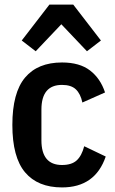

<svg xmlns="http://www.w3.org/2000/svg" viewBox="-20 -807 504 839"><path d="M251 12Q145 12 89.5 -54Q34 -120 34 -261Q34 -402 89.5 -468Q145 -534 251 -534Q328 -534 373.5 -499Q419 -464 439 -403L340 -359Q332 -397 311.5 -416.5Q291 -436 251 -436Q161 -436 161 -328V-194Q161 -86 251 -86Q293 -86 315 -106Q337 -126 348 -168L442 -123Q396 12 251 12ZM300 -787 421 -630 360 -583 248 -701 136 -583 75 -630 196 -787Z"/></svg>

Font: IBM Plex Sans Cond SmBld
Style: Regular
Weight: 600
Width: 3
Designer: Mike Abbink, Paul van der Laan, Pieter van Rosmalen
Foundry: Bold Monday
Version: Version 1.3